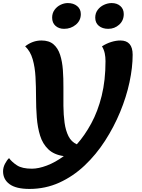

<svg xmlns="http://www.w3.org/2000/svg" viewBox="-83 -990 925 1252"><path d="M109 242Q22 242 -20.5 211Q-63 180 -63 127Q-63 102 -50.5 78Q-38 54 -24 41Q-6 66 27.5 88Q61 110 125 110Q168 110 222.5 89.5Q277 69 333 28Q269 19 232 -16.5Q195 -52 178.5 -105.5Q162 -159 157 -223.5Q152 -288 152 -356Q152 -424 148.5 -488Q145 -552 130 -604Q115 -656 81 -688Q130 -726 187 -726Q237 -726 266 -701Q295 -676 309 -632.5Q323 -589 327 -534Q331 -479 330.5 -419Q330 -359 330.5 -300Q331 -241 338 -190Q345 -139 363.5 -102Q382 -65 418 -49Q469 -106 512 -185Q555 -264 580 -365Q605 -466 605 -591Q605 -619 600 -642.5Q595 -666 582 -688Q612 -707 643 -716.5Q674 -726 702 -726Q782 -726 782 -633Q782 -550 761.5 -454Q741 -358 700.5 -260Q660 -162 602 -72Q544 18 469 89Q394 160 303.5 201Q213 242 109 242ZM623 -802Q585 -802 561.5 -821.5Q538 -841 538 -875Q538 -904 554 -925.5Q570 -947 595 -958.5Q620 -970 645 -970Q680 -970 702 -950.5Q724 -931 724 -898Q724 -856 694 -829Q664 -802 623 -802ZM335 -802Q301 -802 279 -821.5Q257 -841 257 -875Q257 -904 272.5 -925.5Q288 -947 311.5 -958.5Q335 -970 359 -970Q396 -970 420 -950.5Q444 -931 444 -898Q444 -856 411.5 -829Q379 -802 335 -802Z"/></svg>

Font: Lemonada SemiBold
Style: Regular
Weight: 600
Designer: Mohamed Gaber (Arabic), Eduardo Tunni (Latin)
Foundry: Kief Type Foundry
Version: Version 4.005; ttfautohint (v1.8.3)